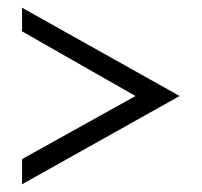

<svg xmlns="http://www.w3.org/2000/svg" viewBox="-20 -530 522 496"><path d="M37 -54V-119L330 -282L37 -449V-510L444 -282Z"/></svg>

Font: Charger Pro
Style: Lit
Weight: 300
Designer: Jasper
Foundry: Cannot Into Space Fonts
Version: Version 1.09